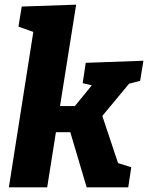

<svg xmlns="http://www.w3.org/2000/svg" viewBox="-20 -802 634 822"><path d="M18 0 135 -744 194 -640 59 -688 73 -774 306 -782 233 -323 211 -348H329L286 -330L383 -449L392 -432L334 -446L347 -533L594 -542L580 -456L500 -435L547 -461L401 -285L411 -327L491 -87L472 -108L542 -86L529 0H351L278 -246L299 -236H193L221 -246L182 0Z"/></svg>

Font: Bitter Thin ExtraBold
Style: Italic
Weight: 800
Italic angle: -9°
Version: Version 2.002